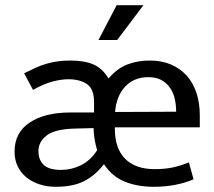

<svg xmlns="http://www.w3.org/2000/svg" viewBox="-20 -710 825 739"><path d="M749 -220H422V-216Q422 -138 462 -98.5Q502 -59 575 -59Q613 -59 642.5 -65Q672 -71 707 -85L725 -20Q696 -7 656.5 1Q617 9 572 9Q509 9 460 -11Q411 -31 381 -77H379Q347 -35 304 -13Q261 9 195 9Q161 9 132 -0.5Q103 -10 81.5 -27.5Q60 -45 48 -70Q36 -95 36 -126Q36 -200 94.5 -238.5Q153 -277 249 -277H342V-317Q342 -368 314.5 -386.5Q287 -405 243 -405Q217 -405 183.5 -396.5Q150 -388 107 -364L73 -428Q97 -440 118 -449.5Q139 -459 160 -465Q181 -471 203 -474Q225 -477 251 -477Q305 -477 339.5 -462Q374 -447 397 -409H399Q431 -447 470.5 -462Q510 -477 556 -477Q602 -477 637.5 -462Q673 -447 698 -419.5Q723 -392 736 -353Q749 -314 749 -266ZM128 -129Q128 -108 135 -93.5Q142 -79 153.5 -71Q165 -63 180.5 -59.5Q196 -56 213 -56Q255 -56 291.5 -74Q328 -92 354 -132Q348 -151 344.5 -171.5Q341 -192 340 -217L266 -215Q191 -213 159.5 -188.5Q128 -164 128 -129ZM658 -280Q658 -306 652.5 -330Q647 -354 634 -372.5Q621 -391 601 -402Q581 -413 551 -413Q496 -413 462 -377Q428 -341 423 -279ZM532 -690 431 -556H359L429 -690Z"/></svg>

Font: Mukta
Style: Regular
Weight: 400
Designer: Girish Dalvi and Yashodeep Gholap
Foundry: Ek Type
Version: Version 2.538;PS 1.001;hotconv 16.6.51;makeotf.lib2.5.65220;